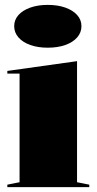

<svg xmlns="http://www.w3.org/2000/svg" viewBox="-20 -765 395 785"><path d="M175 -570Q135 -570 104 -581Q73 -592 55.5 -612Q38 -632 38 -658Q38 -684 55.5 -703.5Q73 -723 104 -734Q135 -745 175 -745Q216 -745 247 -734Q278 -723 295.5 -703.5Q313 -684 313 -658Q313 -632 295.5 -612Q278 -592 247 -581Q216 -570 175 -570ZM10 0V-10L60 -20V-464H10V-475L295 -515V-20L345 -10V0Z"/></svg>

Font: Kalnia Thin
Style: Bold
Weight: 700
Version: Version 1.105